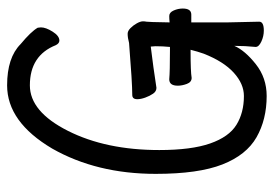

<svg xmlns="http://www.w3.org/2000/svg" viewBox="-135 -618 770 540"><g transform="rotate(-90 250.0 -348.0)"><path d="M250 17Q184 17 134 -11.5Q84 -40 57.5 -107.5Q31 -175 31 -295Q31 -461 102 -586Q177 -713 280 -713Q358 -713 396 -675Q431 -646 442 -627L443 -618Q443 -604 431 -585Q419 -566 406 -566Q398 -566 393 -576Q364 -649 280 -649Q206 -649 152 -542Q98 -435 98 -285Q98 -195 116.5 -142Q135 -89 169 -68Q203 -47 250 -47Q284 -47 315.5 -75.5Q347 -104 369 -160Q375 -177 380 -197H375Q319 -197 301 -194Q289 -194 284 -207.5Q279 -221 279 -233Q279 -257 297 -257Q318 -255 380 -255H388Q390 -275 390 -296L389 -309Q331 -302 273 -293Q263 -293 256.5 -302.5Q250 -312 245.5 -324.5Q241 -337 241 -347Q241 -361 253 -361Q287 -361 399 -370Q414 -374 425 -374Q433 -374 441 -366Q449 -358 454.5 -348Q460 -338 460 -331Q460 -325 459 -321Q458 -318 457 -256Q467 -257 475 -257Q485 -257 490.5 -244.5Q496 -232 496 -219Q496 -195 479 -195H457V-94L459 -4Q459 9 434 9Q418 9 403 2Q388 -5 388 -14Q391 -44 391 -74Q378 -44 339.5 -13.5Q301 17 250 17Z"/></g></svg>

Font: LXGW WenKai Mono Lite
Style: Regular
Weight: 400
Monospace: yes
Designer: LXGW / Fontworks Inc.
Foundry: LXGW / Fontworks Inc.
Version: Version 1.520; June 14, 2025